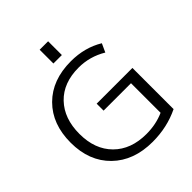

<svg xmlns="http://www.w3.org/2000/svg" viewBox="-254 -1090 1253 1253"><g transform="rotate(-45 372.5 -463.5)"><path d="M326 -810V-937H404V-810ZM423 -675Q282 -675 201.5 -591Q121 -507 121 -365Q121 -222 204.5 -138.5Q288 -55 430 -55Q519 -55 593 -88V-361H340V-425H670V-45Q557 10 423 10Q249 10 144.5 -92Q40 -194 40 -365Q40 -536 142 -638Q244 -740 417 -740Q544 -740 643 -680L616 -621Q526 -675 423 -675Z"/></g></svg>

Font: M PLUS 1p
Style: Regular
Weight: 400
Version: Version 1.062